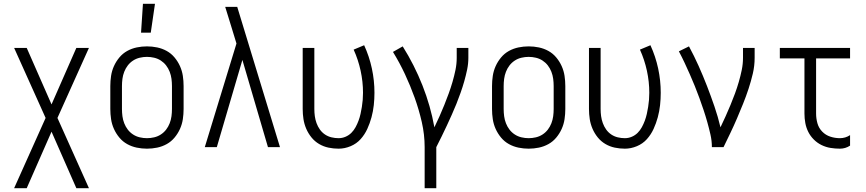

<svg xmlns="http://www.w3.org/2000/svg" viewBox="-20 -771 4540 1006"><path d="M54 215 219 -153 54 -520H120L250 -224L380 -520H446L281 -153L446 215H380L250 -81L120 215Z M750 8Q723 8 696.5 2.5Q670 -3 646.5 -16Q623 -29 605.5 -50Q588 -71 577 -95.5Q566 -120 562 -146.5Q558 -173 558 -200V-320Q558 -347 562 -373.5Q566 -400 577 -424.5Q588 -449 605.5 -470Q623 -491 646.5 -504Q670 -517 696.5 -522.5Q723 -528 750 -528Q777 -528 803.5 -522.5Q830 -517 853.5 -504Q877 -491 894.5 -470Q912 -449 923 -424.5Q934 -400 938 -373.5Q942 -347 942 -320V-200Q942 -173 938 -146.5Q934 -120 923 -95.5Q912 -71 894.5 -50Q877 -29 853.5 -16Q830 -3 803.5 2.5Q777 8 750 8ZM750 -47Q769 -47 788 -51.5Q807 -56 823 -66.5Q839 -77 850.5 -92Q862 -107 869 -125Q876 -143 878.5 -162Q881 -181 881 -200V-320Q881 -339 878.5 -358Q876 -377 869 -395Q862 -413 850.5 -428Q839 -443 823 -453.5Q807 -464 788 -468.5Q769 -473 750 -473Q731 -473 712 -468.5Q693 -464 677 -453.5Q661 -443 649.5 -428Q638 -413 631 -395Q624 -377 621.5 -358Q619 -339 619 -320V-200Q619 -181 621.5 -162Q624 -143 631 -125Q638 -107 649.5 -92Q661 -77 677 -66.5Q693 -56 712 -51.5Q731 -47 750 -47ZM719 -600 729 -751H792L770 -600Z M1053 0 1219 -543 1193 -628Q1185 -655 1176.5 -681.5Q1168 -708 1160 -735H1223L1447 0H1384L1250 -457L1116 0Z M1754 8Q1727 8 1701 2.5Q1675 -3 1652 -16.5Q1629 -30 1612 -51Q1595 -72 1584.5 -96.5Q1574 -121 1570 -147Q1566 -173 1566 -200V-520H1627V-200Q1627 -181 1629.5 -162.5Q1632 -144 1638.5 -126Q1645 -108 1656 -92.5Q1667 -77 1682.5 -66.5Q1698 -56 1716.5 -51.5Q1735 -47 1754 -47Q1773 -47 1790.5 -54.5Q1808 -62 1821 -75Q1834 -88 1843 -104.5Q1852 -121 1858.5 -138.5Q1865 -156 1869 -174Q1873 -192 1876 -210.5Q1879 -229 1880.5 -247.5Q1882 -266 1882 -285Q1882 -343 1869.5 -400.5Q1857 -458 1833 -511L1888 -534Q1915 -475 1928.5 -412Q1942 -349 1942 -285Q1942 -252 1938.5 -220Q1935 -188 1926.5 -156.5Q1918 -125 1904.5 -95.5Q1891 -66 1869.5 -42Q1848 -18 1817 -5Q1786 8 1754 8Z M2205 215V0Q2205 -66 2190 -131.5Q2175 -197 2152.5 -259.5Q2130 -322 2102 -382Q2074 -442 2039 -499L2090 -528Q2151 -431 2193.5 -323.5Q2236 -216 2256 -104Q2270 -133 2283 -162Q2296 -191 2308 -221Q2320 -251 2331 -281Q2342 -311 2351 -342Q2360 -373 2366.5 -404.5Q2373 -436 2373 -468V-520H2434V-468Q2434 -437 2427.5 -406Q2421 -375 2412.5 -345Q2404 -315 2393.5 -285.5Q2383 -256 2371.5 -227Q2360 -198 2347 -169.5Q2334 -141 2321 -112.5Q2308 -84 2294 -56Q2280 -28 2266 0V215Z M2750 8Q2723 8 2696.5 2.5Q2670 -3 2646.5 -16Q2623 -29 2605.5 -50Q2588 -71 2577 -95.5Q2566 -120 2562 -146.5Q2558 -173 2558 -200V-320Q2558 -347 2562 -373.5Q2566 -400 2577 -424.5Q2588 -449 2605.5 -470Q2623 -491 2646.5 -504Q2670 -517 2696.5 -522.5Q2723 -528 2750 -528Q2777 -528 2803.5 -522.5Q2830 -517 2853.5 -504Q2877 -491 2894.5 -470Q2912 -449 2923 -424.5Q2934 -400 2938 -373.5Q2942 -347 2942 -320V-200Q2942 -173 2938 -146.5Q2934 -120 2923 -95.5Q2912 -71 2894.5 -50Q2877 -29 2853.5 -16Q2830 -3 2803.5 2.5Q2777 8 2750 8ZM2750 -47Q2769 -47 2788 -51.5Q2807 -56 2823 -66.5Q2839 -77 2850.5 -92Q2862 -107 2869 -125Q2876 -143 2878.5 -162Q2881 -181 2881 -200V-320Q2881 -339 2878.5 -358Q2876 -377 2869 -395Q2862 -413 2850.5 -428Q2839 -443 2823 -453.5Q2807 -464 2788 -468.5Q2769 -473 2750 -473Q2731 -473 2712 -468.5Q2693 -464 2677 -453.5Q2661 -443 2649.5 -428Q2638 -413 2631 -395Q2624 -377 2621.5 -358Q2619 -339 2619 -320V-200Q2619 -181 2621.5 -162Q2624 -143 2631 -125Q2638 -107 2649.5 -92Q2661 -77 2677 -66.5Q2693 -56 2712 -51.5Q2731 -47 2750 -47Z M3254 8Q3227 8 3201 2.5Q3175 -3 3152 -16.5Q3129 -30 3112 -51Q3095 -72 3084.5 -96.5Q3074 -121 3070 -147Q3066 -173 3066 -200V-520H3127V-200Q3127 -181 3129.5 -162.5Q3132 -144 3138.5 -126Q3145 -108 3156 -92.5Q3167 -77 3182.5 -66.5Q3198 -56 3216.5 -51.5Q3235 -47 3254 -47Q3273 -47 3290.5 -54.5Q3308 -62 3321 -75Q3334 -88 3343 -104.5Q3352 -121 3358.5 -138.5Q3365 -156 3369 -174Q3373 -192 3376 -210.5Q3379 -229 3380.5 -247.5Q3382 -266 3382 -285Q3382 -343 3369.5 -400.5Q3357 -458 3333 -511L3388 -534Q3415 -475 3428.5 -412Q3442 -349 3442 -285Q3442 -252 3438.5 -220Q3435 -188 3426.5 -156.5Q3418 -125 3404.5 -95.5Q3391 -66 3369.5 -42Q3348 -18 3317 -5Q3286 8 3254 8Z M3710 0Q3710 -33 3702.5 -66Q3695 -99 3686 -131Q3677 -163 3666.5 -194.5Q3656 -226 3644.5 -257.5Q3633 -289 3620.5 -320Q3608 -351 3594.5 -381.5Q3581 -412 3567 -442Q3553 -472 3537 -502L3590 -528Q3617 -478 3640.5 -425.5Q3664 -373 3684.5 -320Q3705 -267 3723.5 -213Q3742 -159 3755 -104Q3769 -133 3782 -162Q3795 -191 3807.5 -221Q3820 -251 3831 -281Q3842 -311 3851 -342Q3860 -373 3866.5 -404.5Q3873 -436 3873 -468V-520H3934V-468Q3934 -426 3924.5 -385.5Q3915 -345 3902 -305.5Q3889 -266 3873.5 -227.5Q3858 -189 3841.5 -150.5Q3825 -112 3807 -74.5Q3789 -37 3771 0Z M4381 8Q4356 8 4331.5 4Q4307 0 4284.5 -11Q4262 -22 4244 -40Q4226 -58 4215 -80Q4204 -102 4199.5 -126.5Q4195 -151 4195 -176V-465H4066V-520H4434V-465H4256V-176Q4256 -150 4263 -125Q4270 -100 4288 -81.5Q4306 -63 4330.5 -55Q4355 -47 4381 -47Q4395 -47 4408.5 -51Q4422 -55 4434 -63V-8Q4422 0 4408.5 4Q4395 8 4381 8Z"/></svg>

Font: Iosevka Fixed Light
Style: Regular
Weight: 300
Monospace: yes
Designer: Belleve Invis
Foundry: Belleve Invis
Version: Version 32.3.0